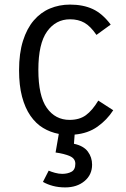

<svg xmlns="http://www.w3.org/2000/svg" viewBox="-20 -575 549 836"><path d="M381 142Q381 186 348 213.5Q315 241 264 241Q235 241 210.5 234.5Q186 228 167 217L192 168Q203 173 219.5 177.5Q236 182 251 182Q274 182 291 173Q308 164 308 138Q308 115 283.5 104.5Q259 94 222 89L236 8Q199 1 167.5 -18Q136 -37 112.5 -71Q89 -105 76 -154Q63 -203 63 -269Q63 -343 80 -397Q97 -451 127 -486Q157 -521 197.5 -538Q238 -555 285 -555Q342 -555 384 -535.5Q426 -516 462 -468L400 -423Q374 -461 347.5 -476Q321 -491 285 -491Q223 -491 185 -438Q147 -385 147 -271Q147 -157 184 -105Q221 -53 283 -53Q326 -53 354 -73.5Q382 -94 408 -137L473 -95Q446 -53 404.5 -23.5Q363 6 305 11L302 51Q344 60 362.5 85Q381 110 381 142Z"/></svg>

Font: Carrois Gothic
Style: Regular
Weight: 400
Designer: Ralph du Carrois
Foundry: Ralph du Carrois
Version: Version 1.001